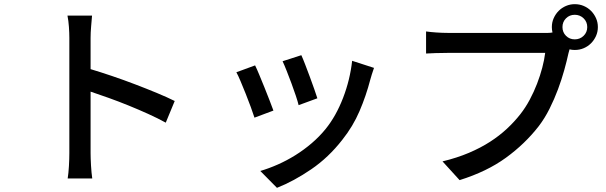

<svg xmlns="http://www.w3.org/2000/svg" viewBox="-20 -823 2908 922"><path d="M422 -748Q420 -724 417.5 -695Q415 -666 415 -641V-491Q462 -477 518 -458Q574 -439 629 -418Q684 -397 733.5 -376.5Q783 -356 819 -338L776 -234Q738 -255 691.5 -276Q645 -297 597 -316.5Q549 -336 501.5 -353Q454 -370 415 -383V-88Q415 -77 415.5 -61Q416 -45 417 -28.5Q418 -12 419.5 4.5Q421 21 423 34H305Q309 9 311 -25.5Q313 -60 313 -88V-641Q313 -664 311 -693.5Q309 -723 304 -748Z M1427 -558Q1434 -543 1445 -514.5Q1456 -486 1467.5 -455Q1479 -424 1489 -395.5Q1499 -367 1504 -351L1414 -318Q1410 -335 1400.5 -363.5Q1391 -392 1379.5 -423Q1368 -454 1356.5 -483Q1345 -512 1337 -529ZM1776 -497Q1770 -479 1765.5 -465.5Q1761 -452 1758 -440Q1738 -363 1706.5 -289.5Q1675 -216 1624 -152Q1558 -67 1474.5 -10Q1391 47 1310 79L1230 -2Q1271 -14 1314 -33Q1357 -52 1398 -77.5Q1439 -103 1476.5 -135Q1514 -167 1544 -204Q1594 -266 1627.5 -353Q1661 -440 1671 -531ZM1205 -509Q1213 -493 1225 -464Q1237 -435 1250 -403Q1263 -371 1274.5 -341Q1286 -311 1293 -292L1202 -258Q1196 -277 1184.5 -308.5Q1173 -340 1160 -372.5Q1147 -405 1135 -433.5Q1123 -462 1115 -476Z M2740 -634Q2765 -634 2782.5 -651Q2800 -668 2800 -693Q2800 -718 2782.5 -735Q2765 -752 2740 -752Q2715 -752 2698 -735Q2681 -718 2681 -693Q2681 -668 2698 -651Q2715 -634 2740 -634ZM2593 -665Q2601 -665 2611.5 -665Q2622 -665 2633 -667Q2630 -681 2630 -693Q2630 -716 2639 -736Q2648 -756 2663 -771Q2678 -786 2698 -794.5Q2718 -803 2740 -803Q2763 -803 2783 -794.5Q2803 -786 2818 -771Q2833 -756 2842 -736Q2851 -716 2851 -693Q2851 -670 2842 -650Q2833 -630 2818 -615Q2803 -600 2783 -591.5Q2763 -583 2740 -583Q2727 -583 2715 -586L2710 -568Q2702 -531 2689.5 -486Q2677 -441 2659.5 -394Q2642 -347 2619 -301Q2596 -255 2567 -217Q2501 -132 2409.5 -65.5Q2318 1 2187 42L2105 -48Q2175 -65 2231.5 -89Q2288 -113 2333 -142Q2378 -171 2414 -204.5Q2450 -238 2479 -275Q2504 -307 2524 -344.5Q2544 -382 2559 -421Q2574 -460 2584 -498Q2594 -536 2598 -569H2129Q2098 -569 2071 -568Q2044 -567 2026 -566V-672Q2046 -669 2075.5 -667Q2105 -665 2129 -665Z"/></svg>

Font: Kinto Sans Med
Style: Regular
Weight: 500
Designer: Authors: Ryoko NISHIZUKA  (kana & ideographs); Paul D. Hunt (Latin, Greek & Cyrillic); Wenlong ZHANG  (bopomofo); Sandol
Foundry: Adobe Systems Incorporated, ookami Inc.
Version: Version 0.001